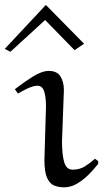

<svg xmlns="http://www.w3.org/2000/svg" viewBox="-71 -763 424 790"><path d="M191.9 -392.1 184.1 -182.1Q184.1 -127 193.1 -95.9Q202.1 -64.9 228 -64.9Q256.8 -64.9 278.3 -78.4Q299.8 -91.8 319.8 -109.9L333 -100.1V-88.9Q315.9 -66.9 293.5 -44.4Q271 -22 245.6 -7.1Q220.2 7.8 191.9 7.8Q170.9 7.8 152.3 0.5Q133.8 -6.8 122.8 -31Q111.8 -55.2 111.8 -104L118.2 -325.2Q118.2 -364.3 110.6 -387.2Q103 -410.2 83 -410.2Q66.9 -410.2 43.9 -399.7Q21 -389.2 2.9 -377.9L-9.8 -396Q24.4 -422.9 62.7 -447Q101.1 -471.2 129.9 -471.2Q164.1 -471.2 178 -448.2Q191.9 -425.3 191.9 -392.1ZM117.7 -742.7 274.9 -583 235.8 -556.6 114.7 -680.7 -28.3 -549.8 -51.3 -562Z"/></svg>

Font: Aref Ruqaa
Style: Regular
Weight: 400
Designer: Abdullah Aref
Version: Version 1.002